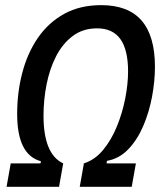

<svg xmlns="http://www.w3.org/2000/svg" viewBox="-20 -723 626 743"><path d="M131.3 -62 138.2 -99.1Q92.3 -111.3 69.3 -157Q46.4 -202.6 46.4 -282.2Q46.4 -367.2 66.7 -443.1Q86.9 -519 127.4 -577.6Q168 -636.2 229 -669.7Q290 -703.1 371.6 -703.1Q476.1 -703.1 527.8 -643.6Q579.6 -584 579.6 -464.4Q579.6 -409.2 568.4 -348.9Q557.1 -288.6 534.2 -235.1Q511.2 -181.6 476.3 -145.3Q441.4 -108.9 394 -100.6L388.2 -65.9L304.7 -90.8Q346.7 -104 378.7 -142.3Q410.6 -180.7 432.1 -233.2Q453.6 -285.6 464.6 -341.8Q475.6 -397.9 475.6 -446.8Q475.6 -530.3 445.8 -571.8Q416 -613.3 356 -613.3Q300.8 -613.3 261.5 -583.7Q222.2 -554.2 197 -505.1Q171.9 -456.1 160.2 -396.2Q148.4 -336.4 148.4 -275.4Q148.4 -200.7 167.5 -154.5Q186.5 -108.4 224.6 -90.8ZM5.4 0 21.5 -90.8H224.6L208.5 0ZM288.6 0 304.7 -90.8H505.9L489.7 0Z"/></svg>

Font: Cascadia Code
Style: Italic
Weight: 400
Italic angle: -10°
Designer: Aaron Bell
Foundry: Saja Typeworks
Version: Version 2407.024